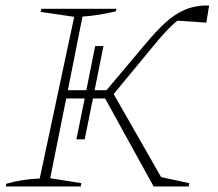

<svg xmlns="http://www.w3.org/2000/svg" viewBox="-20 -676 790 696"><path d="M1 0 3 -10Q58 -26 124 -29L249 -615L127 -633L130 -644H402L400 -635Q371 -628 341 -623Q311 -618 279 -616L226 -349H293L325 -509H355L323 -349H366L510 -520Q546 -563 579 -593.5Q612 -624 650 -640.5Q688 -657 738 -656L728 -594L623 -601Q604 -586 582 -562.5Q560 -539 534 -507L392 -335L564 -34L666 -12L664 0H537L361 -319H317L287 -171H257L287 -319H220L162 -30L275 -12L273 0Z"/></svg>

Font: Piazzolla Thin
Style: Italic
Weight: 100
Italic angle: -11.3°
Designer: Juan Pablo del Peral
Foundry: Huerta Tipografica
Version: Version 1.330